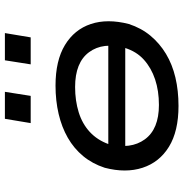

<svg xmlns="http://www.w3.org/2000/svg" viewBox="-2 -756 767 804"><g transform="rotate(-90 382.0 -354.5)"><path d="M340 9Q234 9 169 -31Q104 -71 81 -141.5Q58 -212 81 -300Q98 -352 130 -390.5Q162 -429 206.5 -454.5Q251 -480 306.5 -493Q362 -506 425 -506Q530 -506 595 -466.5Q660 -427 683 -358Q706 -289 683 -199Q666 -147 634 -108.5Q602 -70 558 -43.5Q514 -17 459 -4Q404 9 340 9ZM344 -73Q403 -73 451 -89Q499 -105 533.5 -136Q568 -167 583 -216Q608 -307 565 -365.5Q522 -424 419 -424Q362 -424 313.5 -409Q265 -394 231 -362.5Q197 -331 180 -284Q157 -191 200 -132Q243 -73 344 -73ZM143 -214 154 -285H620L609 -214ZM514 -610 531 -718H645L627 -610ZM268 -610 286 -718H399L382 -610Z"/></g></svg>

Font: Nunito Sans 7pt Expanded Medium
Style: Italic
Weight: 500
Width: 7
Italic angle: -9°
Designer: Vernon Adams
Foundry: Vernon Adams
Version: Version 3.101;gftools[0.9.27]